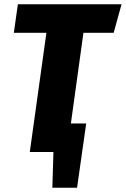

<svg xmlns="http://www.w3.org/2000/svg" viewBox="-20 -714 591 902"><path d="M372 -560 313 -134H385L342 168H226L231 0H120L198 -560H45L64 -694H551L514 -560Z"/></svg>

Font: Fira Sans Condensed ExtraBold
Style: Italic
Weight: 800
Width: 3
Italic angle: -8°
Designer: bBox Type GmbH & Carrois Corporate GbR & Edenspiekermann AG
Foundry: bBox Type GmbH & Carrois Corporate GbR & Edenspiekermann AG
Version: Version 4.301